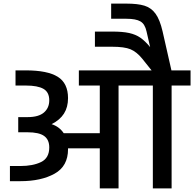

<svg xmlns="http://www.w3.org/2000/svg" viewBox="-20 -1044 1076 1064"><path d="M1036 -570H931V0H827V-570H637V0H533V-222H357V-217Q357 -123 282.5 -81.5Q208 -40 93 -40H35V-124H93Q162 -124 207.5 -146Q253 -168 253 -227Q253 -270 224.5 -290.5Q196 -311 132 -311H81V-395H133Q194 -395 223.5 -420.5Q253 -446 253 -488Q253 -533 221 -551.5Q189 -570 123 -570H66V-654H123Q243 -654 300 -618.5Q357 -583 357 -500Q357 -450 334.5 -414.5Q312 -379 266 -356Q309 -342 333 -306H533V-570H417V-654H820L768 -719Q737 -757 703 -771Q669 -785 601 -785H506V-869H601Q660 -869 696 -861Q732 -853 758 -835Q784 -817 812 -783L792 -870Q783 -911 758 -925.5Q733 -940 681 -940H596V-1024H681Q743 -1024 780.5 -1012.5Q818 -1001 842 -968Q866 -935 881 -870L930 -654H1036Z"/></svg>

Font: Biryani SemiBold
Style: Regular
Weight: 600
Designer: Dan Reynolds and Mathieu Réguer
Foundry: Dan Reynolds and Mathieu Réguer
Version: Version 1.004; ttfautohint (v1.1) -l 5 -r 5 -G 72 -x 0 -D la